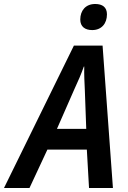

<svg xmlns="http://www.w3.org/2000/svg" viewBox="-80 -944 645 964"><path d="M383 -793C430 -793 457 -826 457 -872C457 -908 434 -924 398 -924C350 -924 323 -891 323 -846C323 -810 347 -793 383 -793ZM-60 0H68L158 -193H356L367 0H487L435 -715H291ZM206 -297 292 -493C312 -536 328 -573 341 -610H343C342 -571 344 -529 346 -490L353 -297Z"/></svg>

Font: Noto Sans SemiCondensed SemiBold
Style: Italic
Weight: 600
Width: 4
Italic angle: -12°
Designer: Monotype Design Team
Foundry: Monotype Imaging Inc.
Version: Version 2.013